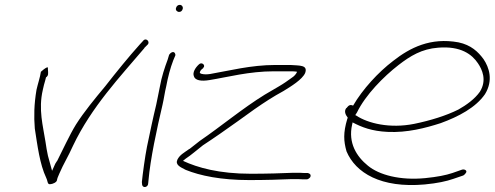

<svg xmlns="http://www.w3.org/2000/svg" viewBox="-20 -729 2033 789"><path d="M130 -360C120 -301 119 -251 123 -201C134 -131 143 -55 170 2C179 21 172 33 196 26C211 21 213 15 214 12C215 5 218 -3 224 -16C241 -56 260 -85 280 -130C356 -290 474 -414 573 -531V-532L586 -545C599 -556 580 -578 567 -560L555 -547C510 -497 458 -433 412 -374C371 -325 325 -269 292 -217C265 -173 238 -113 215 -68L214 -67C209 -60 205 -53 203 -47L194 -27L177 -89C173 -106 170 -126 167 -146C157 -211 137 -279 156 -360C159 -373 162 -387 166 -399L169 -411C180 -418 178 -428 177 -443C177 -454 176 -453 173 -452C167 -450 154 -440 148 -434C145 -412 135 -383 130 -360ZM166 -398V-399ZM567 -560Z M703 -695C701 -687 708 -680 716 -680C724 -680 729 -685 731 -693C733 -701 727 -709 719 -709C711 -709 705 -704 703 -695ZM637 -373C632 -350 628 -326 622 -299C616 -272 609 -246 603 -216L584 -126C576 -86 566 -12 563 19L564 30C566 45 589 42 589 24L590 14C598 -77 624 -197 648 -299C654 -325 657 -350 663 -374C670 -412 680 -450 692 -481L700 -500C702 -503 700 -507 699 -510C693 -521 680 -512 675 -504L669 -484C657 -452 644 -413 637 -373ZM663 -371Z M777 -415C782 -399 806 -394 841 -400C916 -412 1003 -436 1106 -436H1165C1181 -436 1191 -436 1201 -434C1196 -424 1191 -417 1177 -408C1162 -397 1145 -385 1126 -374L1068 -340C977 -284 886 -208 801 -150C784 -137 770 -126 759 -117H758C736 -101 719 -93 709 -73C699 -51 722 -42 743 -31C802 -7 888 11 1005 11C1069 11 1136 9 1179 7C1201 7 1215 7 1225 8H1239C1245 9 1255 2 1256 -4C1258 -12 1253 -16 1245 -18H1231C1223 -19 1208 -19 1185 -19C1142 -17 1075 -15 1011 -15C880 -15 792 -40 732 -68L743 -77C766 -92 787 -111 814 -132C857 -160 910 -197 956 -230L1027 -281C1069 -310 1101 -331 1145 -355C1176 -374 1222 -402 1234 -429C1246 -463 1211 -459 1173 -462H1112C1011 -462 920 -438 844 -425C831 -423 819 -423 811 -425C807 -425 804 -428 801 -429L802 -434C804 -442 814 -448 815 -449V-450C827 -460 809 -477 797 -464C783 -451 770 -431 777 -415ZM1187 -24Z M1403 -285C1393 -272 1400 -257 1408 -247L1409 -245L1407 -240C1390 -183 1392 -149 1404 -107C1441 -19 1545 45 1725 29C1778 24 1814 16 1843 6L1884 -8C1887 -10 1891 -13 1894 -18C1902 -27 1890 -35 1879 -32L1839 -18C1812 -9 1777 -2 1727 3C1624 13 1538 -10 1492 -48C1445 -86 1410 -142 1427 -217L1429 -226C1467 -206 1508 -190 1573 -187C1653 -183 1729 -203 1791 -223C1865 -250 1935 -287 1973 -342C2008 -399 1990 -452 1967 -486C1945 -516 1916 -544 1864 -555C1749 -576 1665 -533 1596 -479C1534 -432 1470 -362 1431 -295C1419 -300 1413 -297 1404 -285ZM1440 -256 1447 -267C1482 -339 1556 -414 1618 -462C1666 -499 1713 -528 1780 -533C1874 -541 1920 -505 1944 -469C1961 -444 1982 -400 1952 -352C1931 -322 1896 -297 1864 -279C1814 -254 1750 -234 1682 -220C1582 -200 1492 -222 1444 -254ZM1973 -342Z"/></svg>

Font: Stray Cat
Style: LtExtObl
Weight: 300
Version: Version 1.0